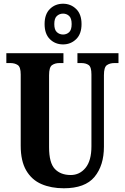

<svg xmlns="http://www.w3.org/2000/svg" viewBox="-20 -999 668 1029"><path d="M322 10Q254 10 202 -12.5Q150 -35 120.5 -85.5Q91 -136 91 -218V-600Q91 -640 75 -650.5Q59 -661 36 -661H14V-714H320V-661H298Q275 -661 259 -650Q243 -639 243 -596V-210Q243 -126 274 -93.5Q305 -61 359 -61Q407 -61 438.5 -99.5Q470 -138 470 -215V-600Q470 -640 455 -650.5Q440 -661 416 -661H395V-714H615V-661H593Q569 -661 553 -650Q537 -639 537 -596V-213Q537 -112 486.5 -51Q436 10 322 10ZM318 -761Q276 -761 247.5 -789Q219 -817 219 -870Q219 -923 247.5 -951Q276 -979 318 -979Q359 -979 388 -951Q417 -923 417 -870Q417 -817 388 -789Q359 -761 318 -761ZM318 -814Q337 -814 350.5 -826.5Q364 -839 364 -870Q364 -901 350.5 -913.5Q337 -926 318 -926Q299 -926 285 -913.5Q271 -901 271 -870Q271 -839 285 -826.5Q299 -814 318 -814Z"/></svg>

Font: Noto Serif ExtraCondensed ExtraBold
Style: Regular
Weight: 800
Width: 2
Designer: Monotype Design Team
Foundry: Monotype Imaging Inc.
Version: Version 2.013; ttfautohint (v1.8.4.7-5d5b)